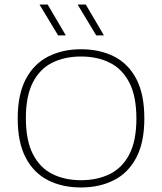

<svg xmlns="http://www.w3.org/2000/svg" viewBox="-20 -819 714 846"><path d="M337 7Q254.5 7 191.8 -24.8Q129 -56.5 93.5 -123.8Q58 -191 58 -297Q58 -403.5 94 -471Q130 -538.5 193 -570.2Q256 -602 337 -602Q419.5 -602 482.5 -570.2Q545.5 -538.5 580.8 -471Q616 -403.5 616 -297Q616 -191 580.2 -123.8Q544.5 -56.5 481.5 -24.8Q418.5 7 337 7ZM337 -25Q409 -25 464 -52.2Q519 -79.5 550 -139.2Q581 -199 581 -296Q581 -394.5 550 -454.8Q519 -515 464 -542.5Q409 -570 337 -570Q265 -570 210.2 -542.8Q155.5 -515.5 124.8 -455.8Q94 -396 94 -299Q94 -200.5 124.8 -140.2Q155.5 -80 210.2 -52.5Q265 -25 337 -25ZM404 -663 322 -799H358L438 -663ZM236 -663 154 -799H190L270 -663Z"/></svg>

Font: Encode Sans SC Expanded Thin
Style: Regular
Weight: 250
Width: 7
Designer: Multiple Designers
Foundry: Impallari Type
Version: Version 3.002